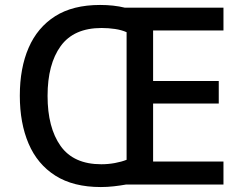

<svg xmlns="http://www.w3.org/2000/svg" viewBox="-20 -745 981 775"><path d="M384 -725Q439 -725 484 -714H882V-622H598V-418H863V-327H598V-93H882V0H488Q466 4 439.5 7Q413 10 387 10Q276 10 203.5 -36Q131 -82 95.5 -165Q60 -248 60 -359Q60 -470 95.5 -552Q131 -634 202.5 -679.5Q274 -725 384 -725ZM390 -632Q278 -632 225 -559Q172 -486 172 -358Q172 -230 224.5 -156Q277 -82 389 -82Q417 -82 444 -87Q471 -92 491 -100V-615Q471 -624 444.5 -628Q418 -632 390 -632Z"/></svg>

Font: Noto Sans Telugu Medium
Style: Regular
Weight: 500
Designer: Jelle Bosma - Monotype Design Team
Foundry: Monotype Imaging Inc.
Version: Version 2.005; ttfautohint (v1.8.4.7-5d5b)